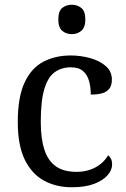

<svg xmlns="http://www.w3.org/2000/svg" viewBox="-20 -780 532 810"><path d="M283 10Q217 10 165.5 -18Q114 -46 84.5 -106.5Q55 -167 55 -265Q55 -372 84.5 -433.5Q114 -495 164.5 -520.5Q215 -546 278 -546Q320 -546 360 -535Q400 -524 426 -501.5Q452 -479 452 -444Q452 -421 442 -407Q432 -393 412.5 -387Q393 -381 363 -381Q363 -413 355.5 -439Q348 -465 330 -480.5Q312 -496 278 -496Q240 -496 211.5 -476Q183 -456 167.5 -406Q152 -356 152 -266Q152 -195 167.5 -148Q183 -101 216 -78Q249 -55 303 -55Q334 -55 360 -64Q386 -73 405.5 -89Q425 -105 436 -125Q444 -119 448.5 -109.5Q453 -100 453 -86Q453 -63 434 -41Q415 -19 377.5 -4.5Q340 10 283 10ZM283 -636Q259 -636 242.5 -650Q226 -664 226 -698Q226 -733 242.5 -746.5Q259 -760 283 -760Q306 -760 323 -746.5Q340 -733 340 -698Q340 -664 323 -650Q306 -636 283 -636Z"/></svg>

Font: Noto Serif Sinhala
Style: Regular
Weight: 400
Designer: Jelle Bosma - Monotype Design Team
Foundry: Monotype Imaging Inc.
Version: Version 2.006